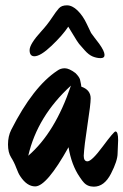

<svg xmlns="http://www.w3.org/2000/svg" viewBox="-20 -684 463 720"><path d="M237 -132Q155 15 112 15Q81 15 56 -23Q49 -33 41 -54.5Q33 -76 21.5 -94Q10 -112 10 -142.5Q10 -173 22 -197Q104 -359 195 -419Q207 -428 223 -428Q239 -428 263 -410Q277 -396 280 -386Q285 -364 285 -359Q320 -347 320 -315Q320 -293 308 -215.5Q296 -138 294 -100Q294 -79 308 -79Q324 -79 365.5 -135Q407 -191 413 -191Q423 -191 423 -158L421 -109Q421 -81 396 -32.5Q371 16 332 16Q308 16 294 0Q289 -5 279 -20Q248 -65 237 -132ZM246 -363Q120 -248 86 -100Q187 -187 246 -363ZM372 -478Q372 -466 357.5 -466Q343 -466 328 -472Q313 -478 297.5 -495.5Q282 -513 276.5 -519.5Q271 -526 254 -554.5Q237 -583 236 -584Q215 -552 173.5 -512.5Q132 -473 109 -473Q91 -473 91 -496Q91 -519 136 -568Q158 -592 174.5 -617Q191 -642 201 -653Q211 -664 231 -664Q251 -664 271 -644.5Q291 -625 305.5 -594Q320 -563 321.5 -560.5Q323 -558 334 -543.5Q345 -529 352 -520Q372 -492 372 -478Z"/></svg>

Font: Devonshire
Style: Regular
Weight: 400
Designer: Astigmatic (AOETI)
Foundry: Astigmatic (AOETI)
Version: Version 1.001